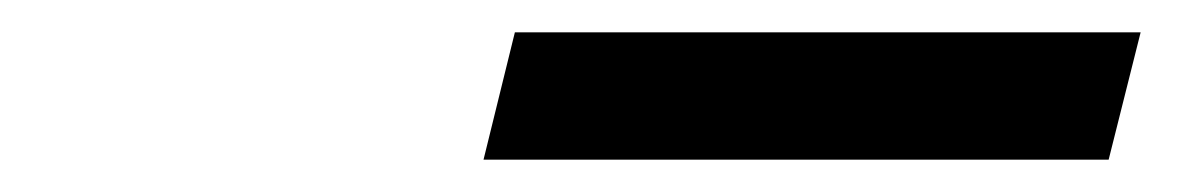

<svg xmlns="http://www.w3.org/2000/svg" viewBox="-20 -842 742 120"><path d="M692.9 -821.8 672.9 -742.2H282.2L301.8 -821.8Z"/></svg>

Font: Sinkin Sans 500 Medium Italic
Style: Regular
Weight: 500
Italic angle: -112°
Designer: Keith Bates
Foundry: K-Type
Version: Sinkin Sans (version 1.0)  by Keith Bates   •   © 2014   www